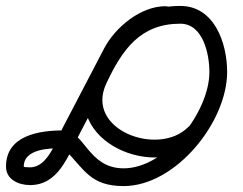

<svg xmlns="http://www.w3.org/2000/svg" viewBox="-25 -599 823 649"><path d="M534 -578C534 -578 534 -578 534 -578C450.2 -578 364.4 -506.4 327.6 -436.3C327.6 -436.3 327.6 -436.3 327.5 -436.3C327.5 -436.3 327.5 -436.3 327.5 -436.3C281.1 -347.3 234.7 -258.4 188.3 -169.5C188.3 -169.5 188.3 -169.5 188.3 -169.5C188.3 -169.5 188.3 -169.6 188.3 -169.6C164.2 -123.6 137.4 -33.4 76.6 -33.4C66.9 -33.4 55.3 -34 55.3 -35.9C55.3 -97.7 146.3 -98.2 189.5 -98.2C190.3 -98.2 190.4 -97.1 193.7 -93.8C259.9 -26.7 280.2 30 393 30C568.7 30 742.8 -186.2 742.8 -355.7C742.8 -452 700.4 -578.9 584.5 -578.9C425.5 -578.9 344.5 -480.5 279.8 -341.7C177.3 -121.9 507.3 20.3 653.3 -126.9C665 -138.6 664.9 -157.6 653.1 -169.3C641.4 -181 622.4 -180.9 610.7 -169.1C610.7 -169.1 610.7 -169.1 610.7 -169.1C511.1 -68.7 261 -159.3 334.2 -316.3C388.7 -433.3 450.7 -518.9 584.5 -518.9C661.8 -518.9 682.8 -415.5 682.8 -355.7C682.8 -219.7 535.3 -30 393 -30C271.8 -30 260.6 -158.2 189.5 -158.2C107.4 -158.2 -4.7 -141.5 -4.7 -35.9C-4.7 8.4 38.7 26.6 76.6 26.6C172.7 26.6 204.5 -71.4 241.5 -141.7C241.5 -141.7 241.5 -141.7 241.5 -141.7C241.5 -141.7 241.5 -141.7 241.5 -141.7C287.9 -230.6 334.3 -319.6 380.7 -408.5C380.7 -408.5 380.7 -408.5 380.7 -408.5C380.7 -408.4 380.7 -408.4 380.7 -408.4C407 -458.5 473 -518 534 -518C550.6 -518 564 -531.4 564 -548C564 -564.6 550.6 -578 534 -578Z"/></svg>

Font: FRB American Cursive
Style: Bold Italic
Weight: 700
Italic angle: -25°
Version: Version 2.0;Modular Font Editor K font №1